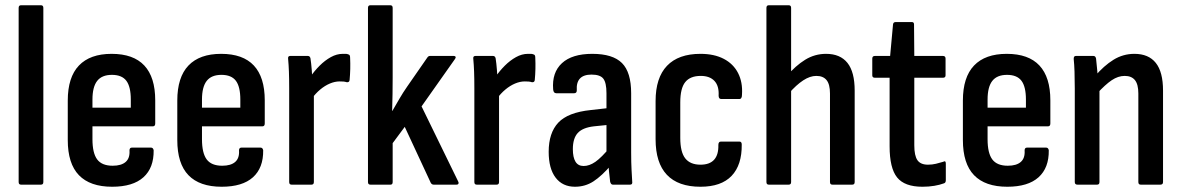

<svg xmlns="http://www.w3.org/2000/svg" viewBox="-20 -703 4499 731"><path d="M60 0Q51 0 51 -10V-673Q51 -683 60 -683H136Q145 -683 145 -673V-10Q145 0 136 0Z M407 8Q323 8 280.5 -36Q238 -80 238 -170V-320Q238 -409 280.5 -453.5Q323 -498 405 -498Q488 -498 529.5 -453.5Q571 -409 571 -321V-233Q571 -222 562 -222H332V-173Q332 -120 350 -96Q368 -72 409 -72Q442 -72 458.5 -86.5Q475 -101 473 -130Q473 -141 482 -141H555Q563 -141 565 -131Q566 -64 526 -28Q486 8 407 8ZM332 -293H478V-324Q478 -373 461 -395.5Q444 -418 406 -418Q368 -418 350 -395Q332 -372 332 -324Z M824 8Q740 8 697.5 -36Q655 -80 655 -170V-320Q655 -409 697.5 -453.5Q740 -498 822 -498Q905 -498 946.5 -453.5Q988 -409 988 -321V-233Q988 -222 979 -222H749V-173Q749 -120 767 -96Q785 -72 826 -72Q859 -72 875.5 -86.5Q892 -101 890 -130Q890 -141 899 -141H972Q980 -141 982 -131Q983 -64 943 -28Q903 8 824 8ZM749 -293H895V-324Q895 -373 878 -395.5Q861 -418 823 -418Q785 -418 767 -395Q749 -372 749 -324Z M1090 0Q1081 0 1081 -10V-367Q1081 -404 1080 -430.5Q1079 -457 1077 -478Q1075 -490 1085 -490H1152Q1160 -490 1162 -481Q1165 -462 1167 -436Q1169 -410 1169 -392L1175 -363V-10Q1175 0 1166 0ZM1166 -326 1162 -411Q1177 -433 1197 -453Q1217 -473 1239.5 -485.5Q1262 -498 1285 -498Q1292 -498 1296.5 -498Q1301 -498 1306 -496Q1310 -495 1311.5 -492Q1313 -489 1313 -483Q1314 -462 1313.5 -440.5Q1313 -419 1311 -398Q1310 -389 1300 -390Q1294 -392 1287.5 -392.5Q1281 -393 1273 -393Q1255 -393 1236 -385Q1217 -377 1199 -362Q1181 -347 1166 -326Z M1390 0Q1381 0 1381 -10V-673Q1381 -683 1390 -683H1466Q1475 -683 1475 -673V-408Q1475 -376 1474.5 -344.5Q1474 -313 1473 -281H1474Q1488 -305 1501 -327.5Q1514 -350 1530 -373L1607 -484Q1611 -490 1617 -490H1708Q1713 -490 1714.5 -486.5Q1716 -483 1712 -478L1585 -298L1724 -13Q1727 -8 1725.5 -4Q1724 0 1718 0H1631Q1624 0 1620 -7L1521 -220L1475 -158V-10Q1475 0 1467 0Z M1795 0Q1786 0 1786 -10V-367Q1786 -404 1785 -430.5Q1784 -457 1782 -478Q1780 -490 1790 -490H1857Q1865 -490 1867 -481Q1870 -462 1872 -436Q1874 -410 1874 -392L1880 -363V-10Q1880 0 1871 0ZM1871 -326 1867 -411Q1882 -433 1902 -453Q1922 -473 1944.5 -485.5Q1967 -498 1990 -498Q1997 -498 2001.5 -498Q2006 -498 2011 -496Q2015 -495 2016.5 -492Q2018 -489 2018 -483Q2019 -462 2018.5 -440.5Q2018 -419 2016 -398Q2015 -389 2005 -390Q1999 -392 1992.5 -392.5Q1986 -393 1978 -393Q1960 -393 1941 -385Q1922 -377 1904 -362Q1886 -347 1871 -326Z M2313 0Q2306 0 2303 -11Q2301 -25 2298.5 -51.5Q2296 -78 2296 -98L2289 -118V-348Q2289 -388 2277 -403.5Q2265 -419 2232 -419Q2172 -419 2176 -359Q2176 -348 2166 -348H2098Q2087 -348 2086 -363Q2081 -427 2119.5 -462.5Q2158 -498 2235 -498Q2313 -498 2348 -463Q2383 -428 2383 -348V-123Q2383 -83 2384.5 -56.5Q2386 -30 2387 -12Q2389 0 2379 0ZM2169 8Q2122 8 2095.5 -26.5Q2069 -61 2069 -125Q2069 -197 2105.5 -236Q2142 -275 2229 -284L2300 -292V-228L2241 -222Q2198 -217 2179.5 -196.5Q2161 -176 2161 -135Q2161 -104 2171 -87.5Q2181 -71 2202 -71Q2224 -71 2247 -87Q2270 -103 2304 -144L2308 -76Q2271 -33 2239.5 -12.5Q2208 8 2169 8Z M2647 8Q2562 8 2519 -37.5Q2476 -83 2476 -173V-318Q2476 -407 2519.5 -452.5Q2563 -498 2647 -498Q2699 -498 2735.5 -479Q2772 -460 2790 -425Q2808 -390 2805 -343Q2805 -326 2795 -326H2726Q2716 -326 2716 -339Q2718 -376 2700 -395Q2682 -414 2648 -414Q2608 -414 2589 -390.5Q2570 -367 2570 -313V-178Q2570 -124 2589 -100Q2608 -76 2647 -76Q2682 -76 2699 -95Q2716 -114 2715 -151Q2715 -164 2725 -164H2795Q2804 -164 2804 -153Q2805 -75 2765.5 -33.5Q2726 8 2647 8Z M3149 0Q3140 0 3140 -10V-347Q3140 -382 3127 -398Q3114 -414 3088 -414Q3064 -414 3038 -397Q3012 -380 2983 -347L2975 -413Q3009 -453 3045.5 -475.5Q3082 -498 3125 -498Q3179 -498 3206.5 -463.5Q3234 -429 3234 -358V-10Q3234 0 3225 0ZM2907 0Q2898 0 2898 -10V-673Q2898 -683 2907 -683H2983Q2992 -683 2992 -673V-10Q2992 0 2983 0Z M3492 8Q3424 8 3395.5 -27.5Q3367 -63 3367 -146V-407H3311Q3301 -407 3301 -416V-480Q3301 -490 3311 -490H3369L3380 -610Q3381 -619 3390 -619H3452Q3460 -619 3460 -610L3461 -490H3570Q3580 -490 3580 -480V-416Q3580 -407 3570 -407H3461V-150Q3461 -110 3473 -93Q3485 -76 3513 -76Q3529 -76 3543.5 -79.5Q3558 -83 3571 -87Q3581 -93 3581 -80V-17Q3581 -7 3574 -5Q3558 1 3537 4.5Q3516 8 3492 8Z M3815 8Q3731 8 3688.5 -36Q3646 -80 3646 -170V-320Q3646 -409 3688.5 -453.5Q3731 -498 3813 -498Q3896 -498 3937.5 -453.5Q3979 -409 3979 -321V-233Q3979 -222 3970 -222H3740V-173Q3740 -120 3758 -96Q3776 -72 3817 -72Q3850 -72 3866.5 -86.5Q3883 -101 3881 -130Q3881 -141 3890 -141H3963Q3971 -141 3973 -131Q3974 -64 3934 -28Q3894 8 3815 8ZM3740 -293H3886V-324Q3886 -373 3869 -395.5Q3852 -418 3814 -418Q3776 -418 3758 -395Q3740 -372 3740 -324Z M4323 0Q4314 0 4314 -10V-347Q4314 -382 4301 -398Q4288 -414 4262 -414Q4237 -414 4212.5 -397.5Q4188 -381 4156 -346L4148 -412Q4183 -453 4219.5 -475.5Q4256 -498 4299 -498Q4353 -498 4380.5 -463.5Q4408 -429 4408 -358V-10Q4408 0 4398 0ZM4082 0Q4072 0 4072 -10V-366Q4072 -402 4071 -430.5Q4070 -459 4068 -477Q4067 -490 4076 -490H4143Q4151 -490 4153 -480Q4155 -463 4157.5 -435Q4160 -407 4161 -390L4166 -368V-10Q4166 0 4157 0Z"/></svg>

Font: Sofia Sans Condensed SemiBold
Style: Regular
Weight: 600
Designer: Botio Nikoltchev, Ani Petrova
Foundry: lettersoup
Version: Version 4.101